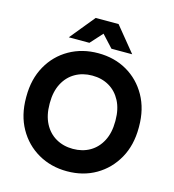

<svg xmlns="http://www.w3.org/2000/svg" viewBox="-131 -1022 1036 1144"><g transform="rotate(15 386.5 -449.5)"><path d="M387 14Q288 14 209 -31.5Q130 -77 84.5 -158Q39 -239 39 -347V-354Q39 -462 84.5 -543Q130 -624 209 -669Q288 -714 387 -714Q487 -714 565 -669Q643 -624 688.5 -543Q734 -462 734 -354V-347Q734 -239 688.5 -158Q643 -77 565 -31.5Q487 14 387 14ZM387 -124Q446 -124 491.5 -150.5Q537 -177 563 -227Q589 -277 589 -347V-354Q589 -423 563 -473Q537 -523 491.5 -549.5Q446 -576 387 -576Q328 -576 282 -549.5Q236 -523 210 -473Q184 -423 184 -354V-347Q184 -277 210 -227Q236 -177 282 -150.5Q328 -124 387 -124ZM192 -760 317 -913H458L583 -760H455L348 -876H424L319 -760Z"/></g></svg>

Font: SUSE Thin
Style: Bold
Weight: 700
Version: Version 1.000